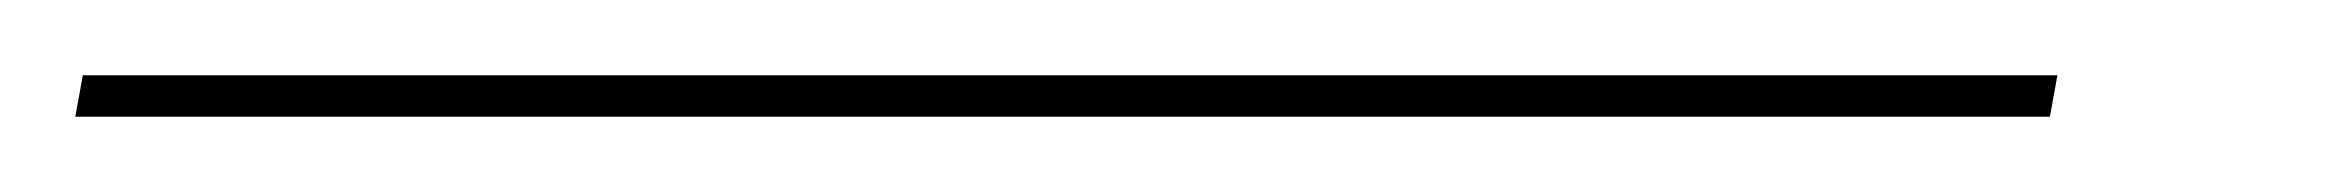

<svg xmlns="http://www.w3.org/2000/svg" viewBox="-79 1 622 51"><path d="M-59 32H465.5L467.5 21H-57Z"/></svg>

Font: Anybody UltraCondensed Thin Thin
Style: Italic
Weight: 250
Italic angle: -10°
Version: Version 1.111